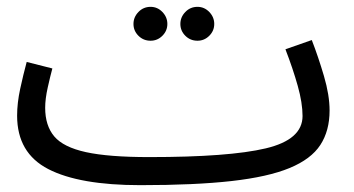

<svg xmlns="http://www.w3.org/2000/svg" viewBox="-20 -520 1033 561"><path d="M390 21 416 -61Q649 -61 756.5 -86.5Q864 -112 864 -181Q864 -219 850 -269Q836 -319 814 -376L891 -403Q910 -354 926.5 -298Q943 -242 943 -197Q943 -138 916 -96.5Q889 -55 826 -29Q763 -3 656.5 9Q550 21 390 21ZM390 21Q212 21 121 -26Q30 -73 30 -182Q30 -219 39 -260.5Q48 -302 58 -339L133 -320Q127 -298 119.5 -264.5Q112 -231 112 -205Q112 -153 138.5 -121.5Q165 -90 231 -75.5Q297 -61 416 -61L436 -11ZM557 -401Q536 -401 521.5 -415.5Q507 -430 507 -450Q507 -470 521.5 -485Q536 -500 557 -500Q577 -500 591.5 -485Q606 -470 606 -450Q606 -430 591.5 -415.5Q577 -401 557 -401ZM420 -401Q399 -401 384.5 -415.5Q370 -430 370 -450Q370 -470 384.5 -485Q399 -500 420 -500Q440 -500 454.5 -485Q469 -470 469 -450Q469 -430 454.5 -415.5Q440 -401 420 -401Z"/></svg>

Font: Noto IKEA Arabic
Style: Regular
Weight: 400
Designer: Monotype Design Team
Foundry: Monotype Imaging Inc.
Version: Version 1.200